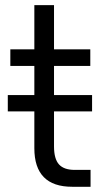

<svg xmlns="http://www.w3.org/2000/svg" viewBox="-20 -714 396 734"><path d="M19.5 -461.9V-525.4H111.3V-694.3H186.5V-525.4H325.2V-461.9H186.5V-350.6H332V-288.1H186.5V-154.3Q186.5 -106.4 205.6 -85.4Q224.6 -64.5 265.6 -64.5H326.2V0H255.9Q111.3 0 111.3 -147.5V-288.1H9.8V-350.6H111.3V-461.9Z"/></svg>

Font: Gothic A1
Style: Regular
Weight: 400
Designer: HanYang I&C Co.,Ltd.
Foundry: HanYang I&C Co.,Ltd.
Version: Version 2.50